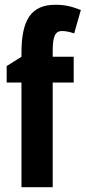

<svg xmlns="http://www.w3.org/2000/svg" viewBox="-20 -785 359 805"><path d="M289 -439V-547H201V-573C201 -633 212 -655 240 -655C256 -655 273 -651 291 -645L319 -743C278 -759 251 -765 212 -765C111 -765 70 -702 70 -564V-547L8 -508V-439H70V0H201V-439Z"/></svg>

Font: Noto Sans Hebrew ExtraCondensed
Style: Bold
Weight: 700
Width: 2
Designer: Monotype Design Team
Foundry: Monotype Imaging Inc.
Version: Version 2.004